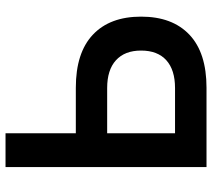

<svg xmlns="http://www.w3.org/2000/svg" viewBox="-56 -704 760 688"><g transform="rotate(-90 324.0 -360.0)"><path d="M190.4 -720.2V-468.3H353.5Q479 -468.3 543.7 -407.2Q608.4 -346.2 608.4 -234.4Q608.4 -122.6 543.7 -61.3Q479 0 353.5 0H69.3V-720.2ZM190.4 -112.8H352.5Q417.5 -112.8 452.1 -144Q486.8 -175.3 486.8 -234.4Q486.8 -293 452.1 -324.5Q417.5 -356 352.5 -356H190.4Z"/></g></svg>

Font: Vela Sans Bd
Style: Bold
Weight: 700
Designer: Principal design: Mikhail Sharanda - project Manrope.
Design modification: Ravid Balaliev
Foundry: Mikhail Sharanda
Version: Version 1.001